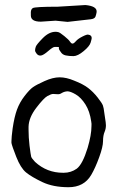

<svg xmlns="http://www.w3.org/2000/svg" viewBox="-20 -744 476 778"><path d="M213.9 -716.8 326.2 -723.6Q371.6 -719.2 371.6 -697.8Q371.6 -694.8 371.1 -692.4Q369.6 -684.1 366.7 -676.3Q363.3 -668 348.1 -666L253.9 -655.3L205.1 -660.2L145.5 -656.2Q105 -656.2 105 -681.2Q105 -684.6 105 -687Q103.5 -705.6 112.8 -711.2Q122.1 -716.8 213.9 -716.8ZM351.6 -589.8Q351.6 -585.9 347.2 -571.3Q342.8 -556.6 319.3 -537.1Q294.9 -516.6 277.3 -516.6Q259.8 -516.6 246.1 -519.5Q232.4 -522.5 225.6 -534.2Q216.8 -545.9 218.8 -549.8Q220.7 -553.7 212.9 -553.7Q212.9 -553.7 201.2 -553.7Q194.3 -553.7 175.3 -537.1Q156.2 -520.5 146 -519Q135.7 -517.6 128.9 -525.9Q122.1 -534.2 122.1 -540Q122.1 -545.9 125 -554.7Q127.9 -563.5 153.3 -589.4Q178.7 -615.2 205.1 -615.2Q210 -615.2 216.3 -613.8Q222.7 -612.3 240.7 -597.7Q258.8 -583 263.2 -575.7Q267.6 -568.4 272.9 -567.4Q278.3 -566.4 287.1 -576.7Q295.9 -586.9 314.5 -596.2Q333 -605.5 337.9 -603.5Q351.6 -601.6 351.6 -589.8ZM281.2 -417Q316.4 -403.3 336.9 -387.7Q357.4 -372.1 375.5 -349.1Q393.6 -326.2 397 -316.4Q400.4 -306.6 402.3 -289.1L408.2 -249Q409.2 -242.2 409.2 -236.3Q409.2 -222.7 404.3 -210.9Q397.5 -195.3 397.5 -172.4Q397.5 -149.4 381.8 -106.4Q366.2 -63.5 349.6 -35.2Q320.3 14.6 257.8 14.6Q195.3 14.6 151.4 -6.3Q107.4 -27.3 85.4 -45.4Q63.5 -63.5 45.9 -108.4Q28.3 -153.3 26.4 -165Q26.4 -165 26.4 -171.9Q26.4 -187.5 31.2 -223.6Q38.1 -270.5 48.8 -299.8Q59.6 -329.1 79.6 -355Q99.6 -380.9 113.3 -390.6Q127 -400.4 160.6 -415.5Q194.3 -430.7 221.7 -430.7Q249 -430.7 281.2 -417ZM252.9 -374Q240.2 -373 230.5 -367.2Q221.7 -361.3 213.9 -362.3Q212.9 -362.3 211.9 -362.3Q203.1 -363.3 195.3 -363.3Q187.5 -363.3 172.4 -355Q157.2 -346.7 127 -307.1Q96.7 -267.6 95.7 -230.5Q95.7 -230.5 95.7 -217.8Q95.7 -187.5 99.6 -154.3Q104.5 -115.2 106.4 -108.9Q108.4 -102.5 122.1 -87.9Q169.9 -43.9 235.4 -43.9Q235.4 -43.9 238.3 -43.9Q267.6 -43.9 291 -60.5Q314.5 -78.1 335 -144.5Q350.6 -197.3 350.6 -232.4Q351.6 -242.2 349.6 -252Q343.8 -293 326.2 -320.8Q308.6 -348.6 287.1 -361.3Q265.6 -374 252.9 -374Z"/></svg>

Font: Drukaatie burti
Style: Light
Weight: 300
Version: Version 0.14